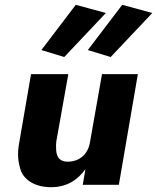

<svg xmlns="http://www.w3.org/2000/svg" viewBox="-20 -768 653 798"><path d="M247 -531 420 -714 295 -748 152 -560ZM440 -531 613 -714 488 -748 345 -560ZM214 -180 264 -460H109L58 -164C56 -151 55 -139 55 -127C55 -108 58 -88 64 -67C76 -24 120 10 193 10C257 10 303 -20 335 -65L324 0H474L553 -460H404L354 -177C346 -127 310 -96 261 -96C211 -96 213 -142 213 -160C213 -166 213 -173 214 -180Z"/></svg>

Font: Jost
Style: Bold Italic
Weight: 700
Italic angle: -5°
Version: Version 3.710